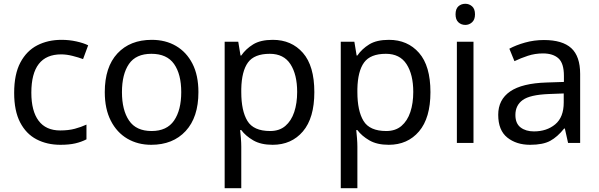

<svg xmlns="http://www.w3.org/2000/svg" viewBox="-20 -757 3174 1017"><path d="M300 10Q229 10 173.5 -19Q118 -48 86.5 -109Q55 -170 55 -265Q55 -364 88 -426Q121 -488 177.5 -517Q234 -546 306 -546Q347 -546 385 -537.5Q423 -529 447 -517L420 -444Q396 -453 364 -461Q332 -469 304 -469Q146 -469 146 -266Q146 -169 184.5 -117.5Q223 -66 299 -66Q343 -66 376.5 -75Q410 -84 438 -97V-19Q411 -5 378.5 2.5Q346 10 300 10Z M1031 -269Q1031 -136 963.5 -63Q896 10 781 10Q710 10 654.5 -22.5Q599 -55 567 -117.5Q535 -180 535 -269Q535 -402 602 -474Q669 -546 784 -546Q857 -546 912.5 -513.5Q968 -481 999.5 -419.5Q1031 -358 1031 -269ZM626 -269Q626 -174 663.5 -118.5Q701 -63 783 -63Q864 -63 902 -118.5Q940 -174 940 -269Q940 -364 902 -418Q864 -472 782 -472Q700 -472 663 -418Q626 -364 626 -269Z M1425 -546Q1524 -546 1584.5 -477Q1645 -408 1645 -269Q1645 -132 1584.5 -61Q1524 10 1424 10Q1362 10 1321.5 -13.5Q1281 -37 1258 -68H1252Q1254 -51 1256 -25Q1258 1 1258 20V240H1170V-536H1242L1254 -463H1258Q1282 -498 1321 -522Q1360 -546 1425 -546ZM1409 -472Q1327 -472 1293.5 -426Q1260 -380 1258 -286V-269Q1258 -170 1290.5 -116.5Q1323 -63 1411 -63Q1460 -63 1491.5 -90Q1523 -117 1538.5 -163.5Q1554 -210 1554 -270Q1554 -362 1518.5 -417Q1483 -472 1409 -472Z M2040 -546Q2139 -546 2199.5 -477Q2260 -408 2260 -269Q2260 -132 2199.5 -61Q2139 10 2039 10Q1977 10 1936.5 -13.5Q1896 -37 1873 -68H1867Q1869 -51 1871 -25Q1873 1 1873 20V240H1785V-536H1857L1869 -463H1873Q1897 -498 1936 -522Q1975 -546 2040 -546ZM2024 -472Q1942 -472 1908.5 -426Q1875 -380 1873 -286V-269Q1873 -170 1905.5 -116.5Q1938 -63 2026 -63Q2075 -63 2106.5 -90Q2138 -117 2153.5 -163.5Q2169 -210 2169 -270Q2169 -362 2133.5 -417Q2098 -472 2024 -472Z M2445 -737Q2465 -737 2480.5 -723.5Q2496 -710 2496 -681Q2496 -653 2480.5 -639Q2465 -625 2445 -625Q2423 -625 2408 -639Q2393 -653 2393 -681Q2393 -710 2408 -723.5Q2423 -737 2445 -737ZM2488 -536V0H2400V-536Z M2861 -545Q2959 -545 3006 -502Q3053 -459 3053 -365V0H2989L2972 -76H2968Q2933 -32 2894.5 -11Q2856 10 2788 10Q2715 10 2667 -28.5Q2619 -67 2619 -149Q2619 -229 2682 -272.5Q2745 -316 2876 -320L2967 -323V-355Q2967 -422 2938 -448Q2909 -474 2856 -474Q2814 -474 2776 -461.5Q2738 -449 2705 -433L2678 -499Q2713 -518 2761 -531.5Q2809 -545 2861 -545ZM2887 -259Q2787 -255 2748.5 -227Q2710 -199 2710 -148Q2710 -103 2737.5 -82Q2765 -61 2808 -61Q2876 -61 2921 -98.5Q2966 -136 2966 -214V-262Z"/></svg>

Font: Noto Sans Cypro Minoan
Style: Regular
Weight: 400
Designer: David Williams
Foundry: David Williams
Version: Version 1.503; ttfautohint (v1.8.4.7-5d5b)